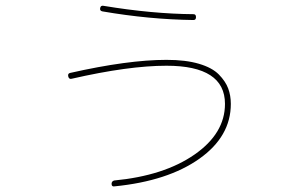

<svg xmlns="http://www.w3.org/2000/svg" viewBox="-20 -620 1040 673"><path d="M230.5 -343.8Q221.7 -341.8 219.2 -352.1Q216.8 -362.3 225.6 -364.3Q428.7 -410.2 563.5 -410.2Q630.9 -410.2 677.2 -396.5Q723.6 -382.8 747.1 -358.9Q770.5 -335 779.8 -310.1Q789.1 -285.2 789.1 -255.9Q789.1 -141.6 678.7 -63.5Q568.4 14.6 381.8 33.2Q371.1 35.2 371.1 24.4Q371.1 15.6 379.9 12.7Q554.7 -3.9 661.6 -78.1Q768.6 -152.3 768.6 -255.9Q768.6 -389.6 563.5 -389.6Q430.7 -389.6 230.5 -343.8ZM338.9 -580.1Q329.1 -582 331.1 -591.8Q333 -601.6 342.8 -599.6Q513.7 -571.3 658.2 -570.3Q667 -570.3 667 -560.1Q667 -549.8 658.2 -549.8Q502.9 -551.8 338.9 -580.1Z"/></svg>

Font: Rounded-X Mgen+ 1m thin
Style: Regular
Weight: 100
Designer: [Source Han Sans]
Ryoko NISHIZUKA  (kana & ideographs); Paul D. Hunt (Latin, Greek & Cyrillic); Wenlong ZHANG  (bopomofo
Version: Version 1.059.20150602